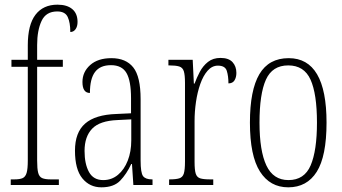

<svg xmlns="http://www.w3.org/2000/svg" viewBox="-20 -792 1464 822"><path d="M26 0V-24H41Q65 -24 77 -29.5Q89 -35 94 -52Q99 -69 99 -105V-506H29V-536H99V-598Q99 -686 132 -729Q165 -772 226 -772Q267 -772 289.5 -753Q312 -734 312 -698Q312 -679 303.5 -667Q295 -655 281 -655Q281 -695 270 -719Q259 -743 225 -743Q177 -743 158 -702.5Q139 -662 139 -599V-536H249V-506H139V-105Q139 -69 143.5 -52Q148 -35 160.5 -29.5Q173 -24 197 -24H232V0Z M414 10Q364 10 332.5 -28.5Q301 -67 301 -147Q301 -225 344.5 -263Q388 -301 478 -304L541 -307V-371Q541 -446 521.5 -479.5Q502 -513 455 -513Q409 -513 387 -484Q365 -455 365 -394Q333 -394 333 -441Q333 -484 366 -513.5Q399 -543 457 -543Q519 -543 550.5 -503.5Q582 -464 582 -367V-105Q582 -52 592.5 -38Q603 -24 631 -24H633V0H551L545 -90H542Q522 -47 494.5 -18.5Q467 10 414 10ZM422 -21Q458 -21 485 -43.5Q512 -66 527 -104.5Q542 -143 542 -191V-281L483 -278Q407 -275 374.5 -241Q342 -207 342 -146Q342 -90 361 -55.5Q380 -21 422 -21Z M704 0V-24H706Q733 -24 747.5 -28.5Q762 -33 767 -49Q772 -65 772 -100V-437Q772 -471 767 -487Q762 -503 747 -507.5Q732 -512 704 -512H701V-536H805L810 -434H813Q822 -459 835.5 -484.5Q849 -510 870.5 -527Q892 -544 924 -544Q959 -544 975.5 -526Q992 -508 992 -480Q992 -461 984 -448Q976 -435 958 -435Q958 -466 951 -488.5Q944 -511 913 -511Q888 -511 869 -489.5Q850 -468 837.5 -432.5Q825 -397 819 -355.5Q813 -314 813 -274V-99Q813 -64 818 -48.5Q823 -33 837 -28.5Q851 -24 880 -24H893V0Z M1214 10Q1136 10 1093 -57.5Q1050 -125 1050 -267Q1050 -406 1090.5 -474.5Q1131 -543 1216 -543Q1378 -543 1378 -267Q1378 -123 1336 -56.5Q1294 10 1214 10ZM1215 -21Q1283 -21 1310 -84Q1337 -147 1337 -267Q1337 -390 1309.5 -451Q1282 -512 1214 -512Q1146 -512 1118.5 -451Q1091 -390 1091 -267Q1091 -146 1120.5 -83.5Q1150 -21 1215 -21Z"/></svg>

Font: Noto Serif Tamil ExtraCondensed ExtraLight
Style: Italic
Weight: 200
Width: 2
Italic angle: -12°
Designer: Indian Type Foundry, Tom Grace, and the Monotype Design Team
Foundry: Monotype Imaging Inc.
Version: Version 2.003; ttfautohint (v1.8.4.7-5d5b)